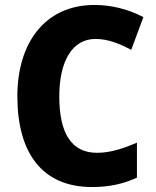

<svg xmlns="http://www.w3.org/2000/svg" viewBox="-20 -744 628 774"><path d="M365 -587C415 -587 462 -568 509 -543L558 -675C495 -708 427 -724 361 -724C162 -724 50 -572 50 -356C50 -131 147 10 351 10C419 10 476 -2 532 -28V-169C476 -145 425 -128 371 -128C268 -128 219 -207 219 -355C219 -497 271 -587 365 -587Z"/></svg>

Font: Noto Sans Myanmar SemiCondensed ExtraBold
Style: Regular
Weight: 800
Width: 4
Designer: Monotype Design Team
Foundry: Monotype Imaging Inc.
Version: Version 2.107